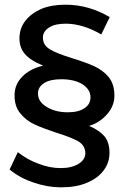

<svg xmlns="http://www.w3.org/2000/svg" viewBox="-20 -714 539 819"><path d="M260 -613C308 -613 359 -598 412 -567L448 -641C389 -676 326 -694 259 -694C220 -694 185 -688 156 -676C127 -663 104 -646 88 -625C71 -603 63 -578 63 -550C63 -523 71 -501 86 -484C101 -466 127 -449 164 -434C126 -425 96 -409 75 -387C53 -365 42 -338 42 -307C42 -276 50 -250 67 -230C84 -209 104 -194 128 -183C151 -172 182 -161 220 -148C262 -135 293 -123 314 -111C334 -99 344 -82 344 -60C344 -42 334 -27 315 -15C295 -3 270 3 239 3C208 3 177 -3 146 -15C114 -26 84 -43 56 -65L21 9C51 34 85 52 124 65C162 78 201 85 242 85C283 85 319 79 350 66C381 53 405 36 422 13C439 -9 447 -34 447 -63C447 -91 440 -114 427 -131C413 -148 391 -164 360 -177C391 -186 416 -203 437 -227C458 -251 468 -277 468 -306C468 -339 460 -365 443 -386C426 -406 405 -421 381 -432C357 -443 326 -454 287 -466C245 -479 214 -491 194 -503C173 -515 163 -532 163 -554C163 -571 172 -586 190 -597C207 -608 231 -613 260 -613ZM169 -360C186 -371 211 -376 242 -376C278 -376 308 -369 331 -355C354 -340 366 -322 366 -299C366 -280 358 -264 341 -253C324 -241 300 -235 269 -235C233 -235 203 -243 179 -258C154 -273 142 -292 142 -315C142 -334 151 -349 169 -360Z"/></svg>

Font: Argentum Sans
Style: Regular
Weight: 400
Designer: Julieta Ulanovsky
Foundry: Julieta Ulanovsky
Version: Version 5.001;March 29, 2019;FontCreator 11.5.0.2425 64-bit